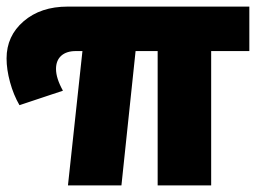

<svg xmlns="http://www.w3.org/2000/svg" viewBox="-38 -562 789 582"><path d="M21 -243.2Q2.9 -274.4 -7.6 -313Q-18.1 -351.6 -18.1 -384.8Q-18.1 -453.1 33.7 -497.6Q85.4 -542 167 -542H717.8V-407.2H602.1V0H439.9V-407.2H373L330.1 0H168L211.9 -407.2H191.9Q163.6 -407.2 147.7 -393.1Q131.8 -378.9 131.8 -353Q131.8 -324.7 152.8 -287.1Z"/></svg>

Font: Montserrat ExtraBold
Style: Regular
Weight: 800
Designer: Julieta Ulanovsky
Foundry: Julieta Ulanovsky
Version: Version 9.000